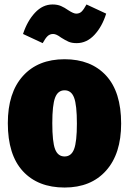

<svg xmlns="http://www.w3.org/2000/svg" viewBox="-20 -819 577 859"><path d="M522 -266Q522 -131 454.5 -55.5Q387 20 269 20Q150 20 82.5 -53Q15 -126 15 -268Q15 -404 82.5 -479Q150 -554 269 -554Q387 -554 454.5 -481Q522 -408 522 -266ZM214 -268Q214 -184 226.5 -151.5Q239 -119 269 -119Q299 -119 311.5 -152Q324 -185 324 -266Q324 -349 311.5 -382Q299 -415 269 -415Q239 -415 226.5 -382Q214 -349 214 -268ZM253 -651Q232 -667 218 -667Q203 -667 193 -657.5Q183 -648 171 -626L83 -667Q102 -725 136.5 -762Q171 -799 215 -799Q237 -799 253 -792Q269 -785 286 -773Q309 -758 321 -758Q336 -758 345.5 -767.5Q355 -777 367 -799L455 -758Q437 -700 402.5 -663Q368 -626 323 -626Q301 -626 286.5 -632.5Q272 -639 253 -651Z"/></svg>

Font: Fira Sans Condensed Black
Style: Regular
Weight: 900
Width: 3
Designer: Carrois Corporate & Edenspiekermann AG
Foundry: Carrois Corporate GbR & Edenspiekermann AG
Version: Version 4.203